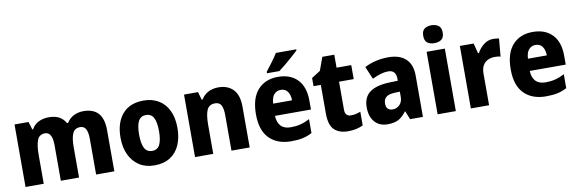

<svg xmlns="http://www.w3.org/2000/svg" viewBox="-54 -1210 4996 1661"><g transform="rotate(-10 2444.5 -379.0)"><path d="M671 -559Q757 -559 801 -511Q845 -463 845 -359V0H685V-312Q685 -372 669 -400Q653 -428 620 -428Q572 -428 553.5 -387.5Q535 -347 535 -268V0H375V-312Q375 -428 311 -428Q261 -428 243 -383Q225 -338 225 -252V0H65V-549H188L209 -480H216Q237 -519 276.5 -539Q316 -559 367 -559Q423 -559 459 -538.5Q495 -518 514 -482H524Q547 -520 585.5 -539.5Q624 -559 671 -559Z M1448 -276Q1448 -191 1420 -126.5Q1392 -62 1336 -26Q1280 10 1197 10Q1120 10 1064.5 -26Q1009 -62 978.5 -126Q948 -190 948 -276Q948 -407 1012.5 -483Q1077 -559 1200 -559Q1273 -559 1329 -526.5Q1385 -494 1416.5 -430.5Q1448 -367 1448 -276ZM1111 -275Q1111 -197 1131.5 -157Q1152 -117 1199 -117Q1246 -117 1266 -157Q1286 -197 1286 -276Q1286 -354 1265.5 -393Q1245 -432 1198 -432Q1152 -432 1131.5 -393Q1111 -354 1111 -275Z M1857 -559Q1938 -559 1986 -510Q2034 -461 2034 -359V0H1874V-313Q1874 -370 1858.5 -399Q1843 -428 1805 -428Q1752 -428 1733 -385Q1714 -342 1714 -253V0H1554V-549H1677L1697 -479H1705Q1729 -519 1768 -539Q1807 -559 1857 -559Z M2380 -559Q2489 -559 2551 -494.5Q2613 -430 2613 -309V-231H2297Q2299 -173 2328.5 -141.5Q2358 -110 2415 -110Q2462 -110 2501 -120Q2540 -130 2582 -152V-30Q2544 -9 2501 0.5Q2458 10 2399 10Q2277 10 2207 -60.5Q2137 -131 2137 -271Q2137 -414 2202.5 -486.5Q2268 -559 2380 -559ZM2384 -444Q2349 -444 2326 -418.5Q2303 -393 2300 -338H2466Q2465 -386 2444.5 -415Q2424 -444 2384 -444ZM2578 -756Q2559 -738 2527.5 -710Q2496 -682 2462 -653.5Q2428 -625 2402 -606H2293V-619Q2318 -652 2348.5 -692Q2379 -732 2399 -766H2578Z M2947 -121Q2968 -121 2988 -125.5Q3008 -130 3030 -138V-18Q3003 -5 2971 2.5Q2939 10 2897 10Q2821 10 2777.5 -31Q2734 -72 2734 -174V-426H2670V-498L2747 -547L2789 -663H2894V-549H3023V-426H2894V-180Q2894 -121 2947 -121Z M3351 -560Q3448 -560 3502 -510.5Q3556 -461 3556 -363V0H3443L3414 -73H3410Q3378 -30 3342 -10Q3306 10 3245 10Q3173 10 3132 -37Q3091 -84 3091 -165Q3091 -253 3147 -295.5Q3203 -338 3312 -343L3396 -346V-363Q3396 -440 3327 -440Q3295 -440 3260 -429.5Q3225 -419 3187 -400L3140 -511Q3183 -534 3236.5 -547Q3290 -560 3351 -560ZM3352 -248Q3298 -246 3275.5 -226Q3253 -206 3253 -171Q3253 -138 3268.5 -123.5Q3284 -109 3310 -109Q3346 -109 3371.5 -134.5Q3397 -160 3397 -204V-250Z M3765 -768Q3803 -768 3827 -750Q3851 -732 3851 -689Q3851 -646 3827 -628.5Q3803 -611 3765 -611Q3727 -611 3703.5 -628.5Q3680 -646 3680 -689Q3680 -733 3703.5 -750.5Q3727 -768 3765 -768ZM3845 -549V0H3685V-549Z M4271 -559Q4283 -559 4297 -557.5Q4311 -556 4322 -554L4308 -397Q4289 -403 4257 -403Q4225 -403 4197.5 -390.5Q4170 -378 4153.5 -350.5Q4137 -323 4137 -276V0H3977V-549H4098L4121 -460H4129Q4149 -499 4186.5 -529Q4224 -559 4271 -559Z M4618 -559Q4727 -559 4789 -494.5Q4851 -430 4851 -309V-231H4535Q4537 -173 4566.5 -141.5Q4596 -110 4653 -110Q4700 -110 4739 -120Q4778 -130 4820 -152V-30Q4782 -9 4739 0.5Q4696 10 4637 10Q4515 10 4445 -60.5Q4375 -131 4375 -271Q4375 -414 4440.5 -486.5Q4506 -559 4618 -559ZM4622 -444Q4587 -444 4564 -418.5Q4541 -393 4538 -338H4704Q4703 -386 4682.5 -415Q4662 -444 4622 -444Z"/></g></svg>

Font: Noto Sans Ethiopic SemiCondensed ExtraBold
Style: Regular
Weight: 800
Width: 4
Designer: Monotype Design Team
Foundry: Monotype Imaging Inc.
Version: Version 2.102; ttfautohint (v1.8.4.7-5d5b)